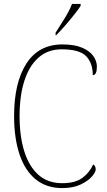

<svg xmlns="http://www.w3.org/2000/svg" viewBox="-20 -951 545 981"><path d="M298 10Q217 10 162 -35Q107 -80 79.5 -163Q52 -246 52 -358Q52 -529 115 -626.5Q178 -724 299 -724Q360 -724 399 -707.5Q438 -691 456.5 -665Q475 -639 475 -611Q475 -567 454 -567Q454 -629 420 -664Q386 -699 295 -699Q224 -699 176 -656Q128 -613 104 -536.5Q80 -460 80 -358Q80 -255 104 -178Q128 -101 176 -58Q224 -15 298 -15Q365 -15 402 -43Q439 -71 456 -111Q469 -104 469 -85Q469 -72 450 -49.5Q431 -27 392.5 -8.5Q354 10 298 10ZM264 -784Q286 -818 310.5 -857.5Q335 -897 348 -931H392V-921Q381 -904 359 -876Q337 -848 312 -819.5Q287 -791 267 -771H264Z"/></svg>

Font: Noto Serif Hebrew SemiCondensed Thin
Style: Regular
Weight: 100
Width: 4
Designer: Monotype Design Team
Foundry: Monotype Imaging Inc.
Version: Version 2.004; ttfautohint (v1.8.4.7-5d5b)